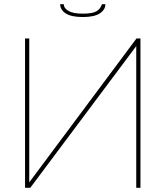

<svg xmlns="http://www.w3.org/2000/svg" viewBox="-20 -893 787 913"><path d="M374 -812Q318.8 -812 292.5 -829.3Q266.1 -846.7 266.1 -873H283.2Q283.2 -854.5 305.2 -841.3Q327.1 -828.1 374 -828.1Q419.9 -828.1 439 -839.6Q458 -851.1 464.8 -873H481Q481 -846.7 454.6 -829.3Q428.2 -812 374 -812ZM99.1 0V-710H119.1V-25.9L628.9 -710H647.9V0H627.9V-673.8L124 0Z"/></svg>

Font: Rawline Thin
Style: Regular
Weight: 250
Designer: Matt McInerney, Pablo Impallari, Rodrigo Fuenzalida
Foundry: Matt McInerney, Pablo Impallari, Rodrigo Fuenzalida
Version: Version 4.020;PS 004.020;hotconv 1.0.88;makeotf.lib2.5.64775